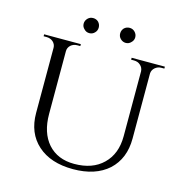

<svg xmlns="http://www.w3.org/2000/svg" viewBox="-110 -844 921 960"><g transform="rotate(15 350.0 -364.0)"><path d="M228 -676Q216 -687 216 -703Q216 -719 228 -731Q239 -742 255 -742Q272 -742 283 -731Q294 -719 294 -703Q294 -687 283 -676Q272 -664 255 -664Q239 -664 228 -676ZM416 -676Q405 -687 405 -703Q405 -719 416 -731Q428 -742 444 -742Q460 -742 471 -731Q483 -719 483 -703Q483 -687 471 -676Q460 -664 444 -664Q428 -664 416 -676ZM664 -600V-590H649Q630 -590 616 -578Q602 -566 601 -548V-211Q601 -107 535 -46Q468 14 352 14Q236 14 169 -46Q102 -106 102 -210V-547Q102 -565 88 -578Q74 -590 54 -590H39V-600H229V-590H214Q194 -590 180 -578Q166 -565 166 -547V-222Q166 -125 215 -69Q265 -13 351 -13Q446 -13 500 -66Q555 -119 555 -211V-547Q554 -566 540 -578Q527 -590 507 -590H492V-600Z"/></g></svg>

Font: Cinzel(RUS BY LYAJKA)
Style: Regular
Weight: 400
Designer: Natanael Gama
Version: Version 1.001;PS 001.001;hotconv 1.0.56;makeotf.lib2.0.21325